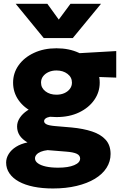

<svg xmlns="http://www.w3.org/2000/svg" viewBox="-20 -790 658 1034"><path d="M265 225Q207.5 225 161 215.5Q114.5 206 81.5 187.8Q48.5 169.5 30.8 143.5Q13 117.5 13 85.5Q13 61.5 26.8 39.2Q40.5 17 66.2 0.8Q92 -15.5 128 -23Q99 -40 85.5 -61.2Q72 -82.5 72 -109Q72 -133 86.5 -155.2Q101 -177.5 127 -194.8Q153 -212 187.5 -222Q222 -232 262 -230.5L293.5 -164Q266 -164.5 249.5 -161.2Q233 -158 225.2 -151.8Q217.5 -145.5 217.5 -137.5Q217.5 -127.5 230 -120.8Q242.5 -114 277.5 -111L365.5 -103.5Q429 -97.5 476.2 -81.8Q523.5 -66 549.5 -36.8Q575.5 -7.5 575.5 39.5Q575.5 79.5 553.8 113.8Q532 148 491 172.8Q450 197.5 392.8 211.2Q335.5 225 265 225ZM293 113Q347.5 113 379.5 99.5Q411.5 86 411.5 64Q411.5 47 393.5 38.2Q375.5 29.5 335.5 26.5L236.5 18.5Q215 21 199.8 27.2Q184.5 33.5 176.5 42.8Q168.5 52 168.5 63Q168.5 78 183.8 89.2Q199 100.5 227 106.8Q255 113 293 113ZM284 -159.5Q214.5 -159.5 162 -184Q109.5 -208.5 80 -250.5Q50.5 -292.5 50.5 -345Q50.5 -396.5 80.2 -438.5Q110 -480.5 163 -505.2Q216 -530 284 -530Q352 -530 404.8 -505.5Q457.5 -481 487.2 -439.2Q517 -397.5 517 -345Q517 -293.5 487.5 -251.5Q458 -209.5 405.8 -184.5Q353.5 -159.5 284 -159.5ZM284 -280Q307.5 -280 326.2 -288.2Q345 -296.5 356.2 -311.2Q367.5 -326 367.5 -345Q367.5 -374 343.5 -392.2Q319.5 -410.5 284 -410.5Q260.5 -410.5 241.8 -402Q223 -393.5 212 -379Q201 -364.5 201 -345Q201 -316.5 224.8 -298.2Q248.5 -280 284 -280ZM360.5 -381 291.5 -497 606 -515V-372ZM215.5 -585 64.5 -769.5H235L296.5 -684.5L359.5 -769.5H524L372 -585Z"/></svg>

Font: Geologica Cursive ExtraBold
Style: Regular
Weight: 800
Designer: Sindre Bremnes, Frode Helland
Foundry: Monokrom Skriftforlag AS
Version: Version 1.010;gftools[0.9.28]